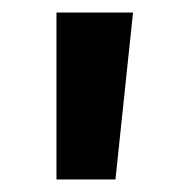

<svg xmlns="http://www.w3.org/2000/svg" viewBox="-20 -702 284 306"><path d="M164 -416H70V-682H192Z"/></svg>

Font: Work Sans SemiBold
Style: Regular
Weight: 600
Designer: Wei Huang
Foundry: Wei Huang
Version: Version 1.500